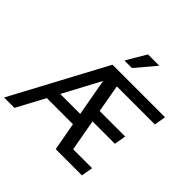

<svg xmlns="http://www.w3.org/2000/svg" viewBox="-254 -1136 1346 1346"><g transform="rotate(45 419.0 -463.5)"><path d="M-29 0H74L186 -209H445L483 0H743L758 -86H570L528 -320H750L765 -407H512L475 -614H852L867 -700H346ZM232 -296 380 -573 430 -296ZM384 -780H459L583 -927H471Z"/></g></svg>

Font: Uncut Sans Medium
Style: Italic
Weight: 500
Italic angle: -10°
Designer: Kasper Nordkvist
Foundry: Uncut Type
Version: Version 1.111;FEAKit 1.0